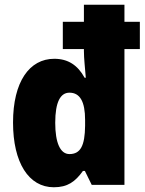

<svg xmlns="http://www.w3.org/2000/svg" viewBox="-20 -780 610 810"><path d="M207 10C265 10 297 -13 330 -59H338L367 0H505V-573H570V-688H505V-760H334V-688H245V-573H334V-565C334 -532 339 -491 342 -452H337C308 -505 267 -532 209 -532C104 -532 35 -435 35 -263C35 -94 101 10 207 10ZM273 -130C234 -130 213 -178 213 -262C213 -350 235 -389 273 -389C317 -389 339 -352 339 -274V-249C338 -166 320 -130 273 -130Z"/></svg>

Font: Noto Sans Hebrew Condensed Black
Style: Regular
Weight: 900
Width: 3
Designer: Monotype Design Team
Foundry: Monotype Imaging Inc.
Version: Version 2.004